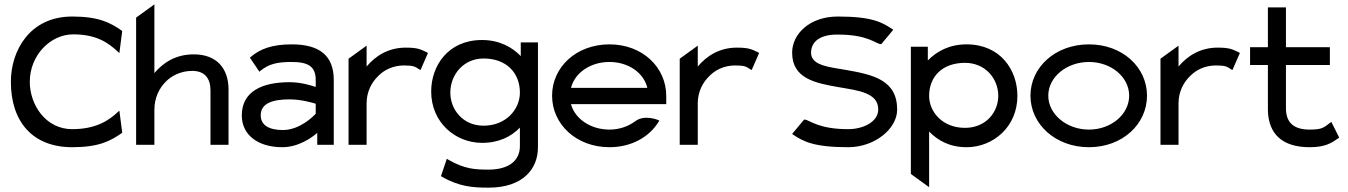

<svg xmlns="http://www.w3.org/2000/svg" viewBox="-20 -666 6200 883"><path d="M30 -290C30 -105 131 11 312 11C432 11 486 -16 540 -54L542 -56L529 -157L522 -151C478 -109 417 -72 312 -72C190 -72 117 -184 117 -290C117 -411 211 -508 317 -508C421 -508 477 -471 522 -428L529 -422L542 -523L540 -525C486 -563 432 -590 312 -590C116 -590 30 -432 30 -290Z M606 0H690V-161C690 -216 712 -260 742 -290C768 -317 811 -340 864 -340C923 -340 948 -304 948 -250V0H1031V-254C1031 -349 979 -416 871 -416C787 -416 730 -377 690 -330V-646L606 -585Z M1092 -135C1092 -46 1166 11 1278 11C1354 11 1415 -34 1439 -55V0H1515V-298C1515 -409 1451 -462 1322 -462C1229 -462 1175 -440 1133 -404L1129 -401L1173 -336L1177 -340C1217 -372 1254 -381 1322 -381C1399 -381 1432 -359 1432 -298V-266C1415 -272 1365 -288 1312 -288C1186 -288 1092 -246 1092 -135ZM1179 -136C1179 -193 1238 -209 1312 -209C1364 -209 1416 -194 1432 -189V-143C1423 -133 1360 -68 1281 -68C1219 -68 1179 -89 1179 -136Z M1583 0H1666V-191C1666 -244 1689 -287 1719 -316C1745 -343 1786 -365 1838 -365C1883 -365 1890 -359 1908 -347L1914 -344L1948 -422L1944 -425C1916 -438 1904 -447 1846 -447C1765 -447 1706 -408 1666 -360V-456L1583 -396Z M1963 -245C1963 -103 2074 -9 2197 -9C2275 -9 2331 -38 2371 -79V6C2371 75 2317 114 2227 114C2166 114 2117 112 2041 68L2035 64L2008 144L2011 146C2092 193 2156 197 2227 197C2387 197 2454 109 2454 12V-471H2375V-408C2337 -448 2277 -482 2197 -482C2040 -482 1963 -363 1963 -245ZM2051 -240C2051 -323 2112 -397 2204 -397C2309 -397 2371 -331 2371 -240C2371 -164 2308 -88 2204 -88C2107 -88 2051 -164 2051 -240Z M2519 -226C2519 -95 2630 11 2783 11C2884 11 2966 -36 3009 -106L3012 -111L3007 -114C3007 -114 2943 -141 2901 -108C2869 -85 2829 -70 2783 -70C2697 -70 2624 -119 2606 -187H3044V-225C3044 -356 2935 -462 2783 -462C2630 -462 2519 -357 2519 -226ZM2606 -262C2623 -330 2694 -381 2783 -381C2870 -381 2941 -331 2957 -262Z M3106 0H3189V-191C3189 -244 3212 -287 3242 -316C3268 -343 3309 -365 3361 -365C3406 -365 3413 -359 3431 -347L3437 -344L3471 -422L3467 -425C3439 -438 3427 -447 3369 -447C3288 -447 3229 -408 3189 -360V-456L3106 -396Z M3623 -50 3627 -47C3674 -16 3721 11 3881 11C4002 11 4106 -73 4106 -162C4106 -299 3994 -323 3867 -345C3800 -357 3710 -363 3710 -423C3710 -479 3758 -508 3833 -507C3972 -507 4007 -465 4030 -463H4033L4088 -529L4084 -532C4037 -563 3992 -590 3833 -590C3703 -590 3623 -509 3623 -424C3623 -305 3728 -284 3838 -265C3923 -250 4019 -241 4019 -163C4019 -105 3949 -72 3881 -72C3742 -72 3704 -114 3681 -116H3678Z M4169 134 4253 195V-61C4292 -21 4346 11 4425 11C4548 11 4659 -83 4659 -225C4659 -343 4582 -462 4425 -462C4345 -462 4287 -429 4247 -388V-451H4169ZM4253 -225C4253 -313 4313 -377 4418 -377C4510 -377 4571 -306 4571 -225C4571 -151 4515 -78 4418 -78C4314 -78 4253 -152 4253 -225Z M4719 -226C4719 -95 4834 11 4988 11C5142 11 5255 -95 5255 -226C5255 -357 5142 -462 4988 -462C4834 -462 4719 -357 4719 -226ZM4801 -226C4801 -312 4886 -381 4988 -381C5090 -381 5173 -312 5173 -226C5173 -140 5090 -70 4988 -70C4886 -70 4801 -140 4801 -226Z M5317 0H5400V-191C5400 -244 5423 -287 5453 -316C5479 -343 5520 -365 5572 -365C5617 -365 5624 -359 5642 -347L5648 -344L5682 -422L5678 -425C5650 -438 5638 -447 5580 -447C5499 -447 5440 -408 5400 -360V-456L5317 -396Z M5729 -367H5811V-160C5813 -50 5877 11 6003 11C6075 11 6103 -8 6136 -31L6139 -33L6103 -105L6098 -102C6069 -81 6064 -70 6003 -70C5928 -70 5894 -104 5894 -168V-367H6096V-449H5894V-632H5811V-449H5729Z"/></svg>

Font: Charger Sport
Style: SeBdExt
Weight: 600
Designer: Jasper
Foundry: Cannot Into Space Fonts
Version: Version 1.1